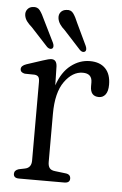

<svg xmlns="http://www.w3.org/2000/svg" viewBox="-48 -649 436 685"><g transform="rotate(5 170.0 -307.0)"><path d="M144.5 -410.5 146 -342.5Q162.5 -391 193.8 -415.2Q225 -439.5 262 -439.5Q298 -439.5 317.5 -419.2Q337 -399 337 -361.5Q337 -338 328 -326.2Q319 -314.5 304.5 -314.5Q273.5 -314.5 273.5 -350.5V-364Q273.5 -396 240 -396Q203.5 -396 175 -356.5Q146.5 -317 146.5 -240.5V-68Q146.5 -54.5 152 -46.8Q157.5 -39 172.5 -37.5L210 -33Q228 -31 228 -15.5Q228 0 208 0H46Q26.5 0 26.5 -15.5Q26.5 -28 42 -33L64 -37.5Q87 -42 87 -68V-349Q87 -362 83 -367.5Q79 -373 69 -374L34 -374.5Q18 -377.5 18 -390Q18 -402 37 -408.5L93.5 -427Q115.5 -434.5 125 -434.5Q143 -434.5 144.5 -410.5ZM85.5 -572 124.5 -493Q130.5 -479.5 124.5 -473Q116.5 -467 105.5 -476L44.5 -542Q33.5 -551.5 26.5 -560.8Q19.5 -570 17.5 -581.5Q15.5 -594.5 22.8 -603.8Q30 -613 42 -614Q58.5 -616.5 67.5 -604.5Q76.5 -592.5 85.5 -572ZM204.5 -571 242 -492Q248 -478 241.5 -472Q233 -466.5 223 -475.5L162 -542Q151 -551.5 144.5 -561.5Q138 -571.5 136.5 -582.5Q135 -595.5 142.2 -604.2Q149.5 -613 162 -614Q178.5 -616.5 187.2 -604.2Q196 -592 204.5 -571Z"/></g></svg>

Font: Fraunces 144pt S100 Light
Style: Regular
Weight: 300
Version: Version 1.000; ttfautohint (v1.8.3)